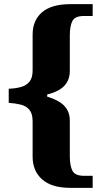

<svg xmlns="http://www.w3.org/2000/svg" viewBox="-20 -780 487 924"><path d="M318 124Q229 124 183 83.5Q137 43 137 -26V-196Q137 -233 121.5 -251.5Q106 -270 80 -276.5Q54 -283 22 -285V-353Q54 -354 80 -361Q106 -368 121.5 -386.5Q137 -405 137 -441V-613Q137 -683 183 -721.5Q229 -760 318 -760H426V-703H383Q341 -703 328.5 -679Q316 -655 316 -610V-439Q316 -396 290.5 -368Q265 -340 207 -325V-315Q264 -298 290 -270Q316 -242 316 -199V-28Q316 17 328.5 41.5Q341 66 383 66H426V124Z"/></svg>

Font: Noto Serif Georgian ExtraBold
Style: Regular
Weight: 800
Designer: Monotype Design Team, Akaki Razmadze
Foundry: Google LLC
Version: Version 2.003; ttfautohint (v1.8.4.7-5d5b)